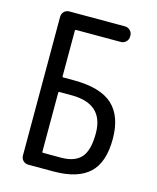

<svg xmlns="http://www.w3.org/2000/svg" viewBox="-110 -807 721 884"><g transform="rotate(15 250.0 -365.0)"><path d="M157.2 -355.5V-75.2Q157.2 -70.3 162.1 -70.3H247.1Q312.5 -70.3 342.8 -104.5Q373 -138.7 373 -219.7Q373 -359.4 221.7 -360.4H162.1Q157.2 -360.4 157.2 -355.5ZM110.4 0Q95.7 0 85.4 -9.8Q75.2 -19.5 75.2 -35.2V-695.3Q75.2 -710 85 -720.2Q94.7 -730.5 110.4 -730.5H375Q389.6 -730.5 399.9 -720.2Q410.2 -710 410.2 -695.3V-691.4Q410.2 -676.8 399.9 -666.5Q389.6 -656.2 375 -656.2H162.1Q157.2 -656.2 157.2 -651.4V-434.6Q157.2 -429.7 162.1 -429.7H211.9Q338.9 -429.7 397 -376.5Q455.1 -323.2 455.1 -214.8Q455.1 -102.5 399.9 -51.3Q344.7 0 230.5 0Z"/></g></svg>

Font: Rounded-L Mgen+ 2m regular
Style: Regular
Weight: 400
Designer: [Source Han Sans]
Ryoko NISHIZUKA  (kana & ideographs); Paul D. Hunt (Latin, Greek & Cyrillic); Wenlong ZHANG  (bopomofo
Version: Version 1.059.20150602